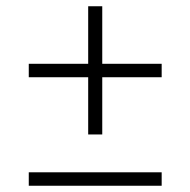

<svg xmlns="http://www.w3.org/2000/svg" viewBox="-20 -594 609 614"><path d="M497 -390V-347H307V-164H262V-347H72V-390H262V-574H307V-390ZM72 -43H497V0H72Z"/></svg>

Font: Hilab Light
Style: Regular
Weight: 300
Designer: Cristianderson Lima
Foundry: Cristianderson
Version: Version 1.0